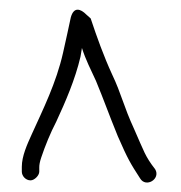

<svg xmlns="http://www.w3.org/2000/svg" viewBox="-20 -666 373 396"><path d="M25 -312C25 -303 33 -294 43 -294C51 -294 61 -304 61 -312V-321C61 -326 62 -332 65 -341C73 -365 84 -392 96 -415C115 -456 135 -502 146 -549L149 -567C157 -542 167 -523 178 -499C195 -458 203 -434 223 -385C244 -337 249 -329 269 -298C281 -278 312 -297 300 -317C279 -344 277 -354 257 -399C234 -449 231 -471 211 -513C194 -550 180 -589 167 -628L158 -636C152 -642 146 -646 140 -646C134 -646 129 -641 126 -630C121 -605 116 -585 110 -557C96 -495 69 -441 45 -388C36 -368 25 -344 25 -322Z"/></svg>

Font: Stray Cat
Style: Cn
Weight: 400
Version: Version 1.0